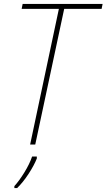

<svg xmlns="http://www.w3.org/2000/svg" viewBox="-20 -734 541 975"><path d="M133 0 279 -689H90L95 -714H501L496 -689H306L159 0ZM53 211Q77 185 103.5 142Q130 99 143 61H167V71Q153 106 125 149Q97 192 67 221H53Z"/></svg>

Font: Noto Sans SemiCondensed Thin
Style: Italic
Weight: 100
Width: 4
Italic angle: -12°
Designer: Monotype Design Team
Foundry: Monotype Imaging Inc.
Version: Version 2.013; ttfautohint (v1.8.4.7-5d5b)